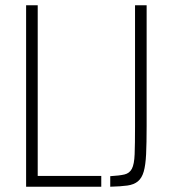

<svg xmlns="http://www.w3.org/2000/svg" viewBox="-20 -708 649 728"><path d="M79 0V-688H123V-41H364V0ZM398 0V-40Q433 -42 452 -46.5Q471 -51 480 -68Q489 -85 490.5 -123Q492 -161 492 -228V-688H536V-230Q536 -165 534 -123.5Q532 -82 525 -57.5Q518 -33 503 -20.5Q488 -8 463 -4.5Q438 -1 398 0Z"/></svg>

Font: Saira Condensed ExtraLight
Style: Regular
Weight: 250
Width: 3
Designer: Hector Gatti with collaboration of the Omnibus-Type team
Foundry: Omnibus-Type
Version: Version 1.101